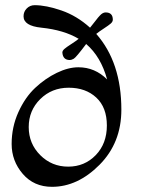

<svg xmlns="http://www.w3.org/2000/svg" viewBox="-20 -716 582 742"><path d="M416 -640Q416 -632 408 -625Q400 -618 381.5 -606Q363 -594 352 -585Q449 -475 449 -292Q449 -164 364.5 -79Q280 6 181 6Q111 6 68 -44Q25 -94 25 -159.5Q25 -225 51 -282.5Q77 -340 116 -376.5Q155 -413 199.5 -434.5Q244 -456 283 -456Q347 -456 394 -409Q370 -497 313 -546Q274 -494 265 -489Q256 -484 250 -484Q223 -484 221 -513Q221 -520 229 -527Q237 -534 255 -545.5Q273 -557 284 -566Q227 -600 140 -609Q71 -616 71 -653Q71 -671 83.5 -683.5Q96 -696 114 -696Q158 -696 217.5 -675.5Q277 -655 328 -609Q338 -621 349 -635.5Q360 -650 366 -656Q377 -668 388 -668Q416 -668 416 -640ZM135.5 -333Q91 -289 91 -225Q91 -161 135.5 -116.5Q180 -72 243.5 -72Q307 -72 350 -116.5Q393 -161 393 -231Q393 -301 352 -339Q311 -377 245.5 -377Q180 -377 135.5 -333Z"/></svg>

Font: Macondo Swash Caps
Style: Regular
Weight: 400
Designer: John Vargas Beltran
Foundry: John Vargas Beltran
Version: Version 2.001